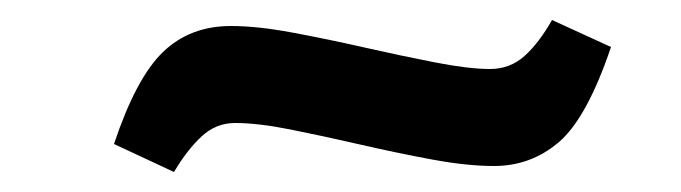

<svg xmlns="http://www.w3.org/2000/svg" viewBox="-20 -404 681 192"><path d="M474 -238Q447 -238 412 -244.5Q377 -251 340 -259.5Q303 -268 270.5 -274.5Q238 -281 215 -281Q196 -281 181.5 -267.5Q167 -254 154 -232L94 -260Q116 -326 143 -352Q170 -378 211 -378Q237 -378 272 -371.5Q307 -365 344.5 -356.5Q382 -348 415.5 -341.5Q449 -335 470 -335Q490 -335 504.5 -348Q519 -361 532 -384L591 -357Q567 -286 539 -262Q511 -238 474 -238Z"/></svg>

Font: Literata 7pt SemiBold
Style: Italic
Weight: 600
Italic angle: -2°
Designer: Latin by Veronika Burian and Jose Scaglione. Greek by Irene Vlachou. Cyrillic by Vera Evstafieva
Foundry: TypeTogether
Version: Version 3.002